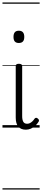

<svg xmlns="http://www.w3.org/2000/svg" viewBox="-20 -1030 340 1550"><path d="M189 17Q149 17 128 -7.5Q107 -32 107 -81V-496Q107 -506 113 -510.5Q119 -515 132 -515Q146 -515 152.5 -510.5Q159 -506 159 -496V-93Q159 -63 168 -47Q177 -31 199 -31Q210 -31 220 -35.5Q230 -40 240 -49Q250 -58 260 -73Q265 -79 272 -79Q279 -79 285 -73Q292 -68 294 -61.5Q296 -55 292 -48Q280 -28 263.5 -13.5Q247 1 228 9Q209 17 189 17ZM132 -683Q110 -683 99.5 -695Q89 -707 89 -732Q89 -757 99.5 -769.5Q110 -782 132 -782Q154 -782 165 -769.5Q176 -757 176 -732Q176 -707 165 -695Q154 -683 132 -683ZM0 490H300V500H0ZM0 -20H300V0H0ZM0 -505H300V-500H0ZM0 -1010H300V-1000H0Z"/></svg>

Font: Playwrite NG Modern Guides
Style: Regular
Weight: 400
Designer: Veronika Burian, José Scaglione
Foundry: TypeTogether
Version: Version 1.003